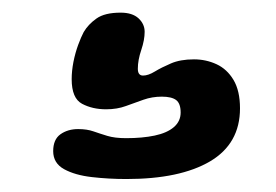

<svg xmlns="http://www.w3.org/2000/svg" viewBox="-20 -52 426 296"><path d="M175 224Q147.5 224 121.5 221Q95.5 218 78.8 208.8Q62 199.5 62 181Q62 163 73.2 155Q84.5 147 100.5 147Q114 147 124 150.5Q134 154 145.5 157.5Q157 161 174.5 161Q199.5 161 218.5 157Q237.5 153 248 144Q258.5 135 258.5 121.5Q258.5 107.5 251.5 102.2Q244.5 97 229.5 97Q214.5 97 201 101.8Q187.5 106.5 174 111.5Q160.5 116.5 143.5 116.5Q122.5 116.5 106.5 108Q90.5 99.5 90.5 70Q90.5 57.5 93.2 43.5Q96 29.5 100.5 17.2Q105 5 109 -2.5Q116 -14.5 128.8 -23.5Q141.5 -32.5 166 -32.5Q184 -32.5 193.5 -23.8Q203 -15 203 -3Q203 9.5 197.8 25Q192.5 40.5 192.5 54Q192.5 64.5 200.5 64.5Q208.5 64.5 218.8 58.2Q229 52 243.5 45.8Q258 39.5 279 39.5Q297.5 39.5 313.8 47Q330 54.5 340 71.2Q350 88 350 115Q350 169.5 303.8 196.8Q257.5 224 175 224Z"/></svg>

Font: Gluten SemiBold
Style: Regular
Weight: 600
Designer: Tyler Finck
Foundry: Etcetera Type Company
Version: Version 1.300